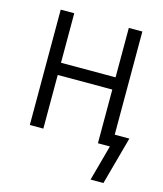

<svg xmlns="http://www.w3.org/2000/svg" viewBox="-104 -598 708 836"><g transform="rotate(15 250.0 -179.5)"><path d="M383 161 427 0H373V-242H127V0H66V-520H127V-297H373V-520H434V-55H500L441 161Z"/></g></svg>

Font: Iosevka Fixed Light
Style: Regular
Weight: 300
Monospace: yes
Designer: Belleve Invis
Foundry: Belleve Invis
Version: Version 32.3.0